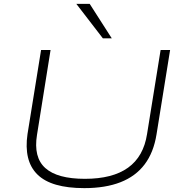

<svg xmlns="http://www.w3.org/2000/svg" viewBox="-20 -963 943 991"><path d="M415 8Q330 8 269.5 -9.5Q209 -27 173 -62.5Q137 -98 124.5 -150.5Q112 -203 122 -271L192 -705H241L171 -267Q152 -151 214 -95.5Q276 -40 418 -40Q561 -40 641 -97.5Q721 -155 739 -271L809 -705H858L788 -270Q773 -176 726.5 -114.5Q680 -53 602 -22.5Q524 8 415 8ZM511 -765 374 -943H443L557 -765Z"/></svg>

Font: Nunito Sans 10pt Expanded ExtraLight
Style: Italic
Weight: 250
Width: 7
Italic angle: -9°
Designer: Vernon Adams
Foundry: Vernon Adams
Version: Version 3.101;gftools[0.9.27]